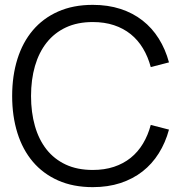

<svg xmlns="http://www.w3.org/2000/svg" viewBox="-20 -755 755 790"><path d="M361.7 15Q424.3 15 475.6 -1.8Q526.8 -18.7 566.3 -49.5Q605.8 -80.3 633.2 -124.1Q660.7 -167.8 675.3 -221.7L600.3 -241Q589 -198.5 568.3 -164.1Q547.7 -129.7 517.8 -105.6Q487.8 -81.5 448.8 -68.6Q409.8 -55.7 361.7 -55.7Q298.2 -55.7 250.7 -77.8Q203.2 -100 171.4 -140.2Q139.7 -180.5 123.7 -236.6Q107.7 -292.7 107.7 -360Q107.7 -427.5 123.9 -483.5Q140.2 -539.5 172.1 -579.8Q204 -620 251.4 -642.2Q298.8 -664.3 361.7 -664.3Q409.8 -664.3 448.8 -651.4Q487.8 -638.5 517.8 -614.4Q547.7 -590.3 568.3 -555.9Q589 -521.5 600.3 -479L675.3 -498.3Q660.7 -552.5 633.2 -596.2Q605.8 -640 566.3 -670.8Q526.8 -701.7 475.6 -718.3Q424.3 -735 361.7 -735Q281 -735 219.1 -707.5Q157.2 -680 115.2 -630.5Q73.2 -581 51.6 -512Q30 -443 30 -360Q30 -277 51.6 -208Q73.2 -139 115.2 -89.5Q157.2 -40 219.1 -12.5Q281 15 361.7 15Z"/></svg>

Font: Vela Sans GX ExtLt
Style: Regular
Weight: 200
Designer: Principal design: Mikhail Sharanda - project Manrope.
Design modification: Ravid Balaliev
Foundry: Mikhail Sharanda
Version: Version 1.001